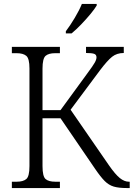

<svg xmlns="http://www.w3.org/2000/svg" viewBox="-20 -951 676 971"><path d="M313 -782V-793Q335 -822 358 -860.5Q381 -899 394 -931H469V-923Q459 -906 437.5 -880Q416 -854 390.5 -827.5Q365 -801 342 -782ZM40 0V-32H64Q97 -32 113 -45.5Q129 -59 129 -111V-605Q129 -655 113 -668.5Q97 -682 64 -682H40V-714H283V-682H259Q226 -682 210.5 -668.5Q195 -655 195 -604V-394H286L421 -579Q450 -618 459 -634Q468 -650 468 -661Q468 -675 455.5 -679Q443 -683 415 -683V-714H606V-683Q571 -683 547 -664Q523 -645 486 -596L337 -396L531 -115Q563 -69 586 -50.5Q609 -32 632 -32H636V0H622Q580 0 555 -7.5Q530 -15 509.5 -35.5Q489 -56 461 -97L286 -353H195V-111Q195 -59 210.5 -45.5Q226 -32 260 -32H283V0Z"/></svg>

Font: Noto Serif SemiCondensed Light
Style: Regular
Weight: 300
Width: 4
Designer: Monotype Design Team
Foundry: Monotype Imaging Inc.
Version: Version 2.013